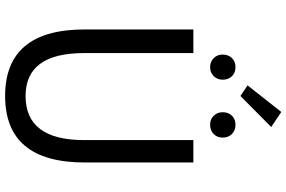

<svg xmlns="http://www.w3.org/2000/svg" viewBox="-207 -915 1135 761"><g transform="rotate(90 360.5 -534.5)"><path d="M96.7 -302.7V-733.4H190.4V-299.8Q190.4 -68.4 360.4 -68.4Q535.2 -68.4 535.2 -299.8V-733.4H624V-302.7Q624 12.7 360.4 12.7Q96.7 12.7 96.7 -302.7ZM196.3 -849.6Q196.3 -872.1 210 -886.2Q223.6 -900.4 246.1 -900.4Q268.6 -900.4 282.2 -886.2Q295.9 -872.1 295.9 -849.6Q295.9 -828.1 281.7 -814Q267.6 -799.8 246.1 -799.8Q224.6 -799.8 210.4 -814Q196.3 -828.1 196.3 -849.6ZM318.4 -948.2 423.8 -1082 483.4 -1042 360.4 -919.9ZM474.6 -799.8Q453.1 -799.8 439 -814Q424.8 -828.1 424.8 -849.6Q424.8 -872.1 438.5 -886.2Q452.1 -900.4 474.6 -900.4Q497.1 -900.4 511.2 -886.2Q525.4 -872.1 525.4 -849.6Q525.4 -828.1 511.2 -814Q497.1 -799.8 474.6 -799.8Z"/></g></svg>

Font: GenYoGothic TW TTF Regular
Style: Regular
Weight: 400
Version: Version 1.300